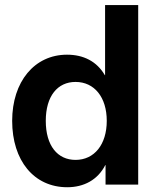

<svg xmlns="http://www.w3.org/2000/svg" viewBox="-20 -748 633 778"><path d="M252.4 10.7C319.8 10.7 376 -19 406.7 -79.1H407.7V0H540V-727.5H405.8V-443.4H404.8C372.1 -499.5 318.4 -526.4 251.5 -526.4C119.6 -526.4 29.3 -417 29.3 -258.3C29.3 -97.2 117.7 10.7 252.4 10.7ZM286.1 -100.1C213.4 -100.1 165.5 -157.2 165.5 -258.3C165.5 -358.9 213.4 -416 286.1 -416C362.3 -416 412.6 -354 412.6 -258.3C412.6 -162.6 362.3 -100.1 286.1 -100.1Z"/></svg>

Font: Raveo Display Display SemiBold
Style: Regular
Weight: 600
Designer: Jakub Foglar, Rasmus Andersson (Inter)
Foundry: Jakubfoglar.com
Version: Version 1.100;Glyphs 3.2.3 (3260)